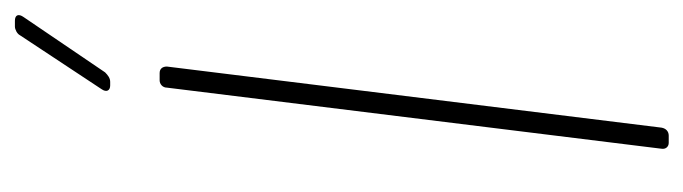

<svg xmlns="http://www.w3.org/2000/svg" viewBox="-358 -582 939 264"><g transform="rotate(-90 112.0 -449.5)"><path d="M127 -768H132C137 -768 141 -771 145 -775L221 -887C226 -894 224 -899 216 -899H208C204 -899 198 -896 196 -892L122 -780C117 -773 120 -768 127 -768ZM48 0H58C64 0 68 -4 69 -10L153 -690C153 -696 150 -700 144 -700H134C129 -700 124 -696 124 -690L40 -10C39 -4 43 0 48 0Z"/></g></svg>

Font: Barlow Condensed Thin
Style: Italic
Weight: 250
Width: 3
Italic angle: -7°
Designer: Jeremy Tribby
Foundry: Tribby Type
Version: Version 1.422;hotconv 1.0.109;makeotfexe 2.5.65596